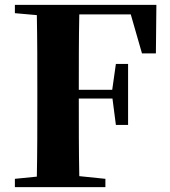

<svg xmlns="http://www.w3.org/2000/svg" viewBox="-20 -767 697 787"><path d="M562 -548H619L621 -747H41V-713L131 -705C133 -602 133 -499 133 -395V-351C133 -247 133 -144 131 -43L41 -34V0H412V-34L305 -45C303 -147 303 -251 303 -360V-363H441L455 -255H505V-505H455L440 -399H303C303 -505 303 -608 305 -708H516Z"/></svg>

Font: Noto Serif SC Black
Style: Regular
Weight: 900
Designer: Ryoko NISHIZUKA 西塚涼子 (kana & ideographs); Frank Grießhammer (Latin, Greek & Cyrillic); Wenlong ZHANG 张文龙 (bopomofo); San
Foundry: Adobe
Version: Version 2.001;hotconv 1.1.0;makeotfexe 2.6.0